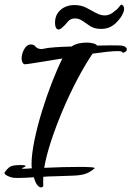

<svg xmlns="http://www.w3.org/2000/svg" viewBox="-21 -768 571 834"><path d="M157 46Q150 46 141.5 36.5Q133 27 126 2Q84 5 56 5Q47 5 40.5 4.5Q34 4 31 3Q27 2 18.5 -1Q10 -4 3.5 -9Q-3 -14 -1 -19Q7 -31 18.5 -41Q30 -51 65 -51Q79 -51 84.5 -50Q90 -49 90 -47Q90 -44 82 -41Q74 -38 74 -36Q74 -35 83 -35Q88 -35 97 -35.5Q106 -36 117 -37Q117 -41 116.5 -45.5Q116 -50 116 -54Q116 -97 128.5 -158Q141 -219 161.5 -285.5Q182 -352 205.5 -412Q229 -472 250 -514Q207 -507 170 -501Q133 -495 110 -491.5Q87 -488 84 -489Q73 -495 73 -515Q73 -535 84.5 -555Q96 -575 113 -575Q126 -575 134 -565Q142 -555 160 -555Q162 -555 165 -555.5Q168 -556 172 -557Q183 -560 215.5 -562.5Q248 -565 290 -566Q305 -576 322 -579.5Q339 -583 355 -583Q372 -583 384.5 -579.5Q397 -576 401 -570Q418 -570 432.5 -570.5Q447 -571 460 -571Q483 -571 498 -570.5Q513 -570 516 -568Q524 -565 527 -561Q530 -557 530 -554Q530 -546 521 -541.5Q512 -537 510 -541Q510 -546 489 -546Q472 -546 444 -543Q416 -540 381 -535Q348 -486 314.5 -422.5Q281 -359 252 -290.5Q223 -222 201.5 -157Q180 -92 171 -39Q209 -41 250.5 -42Q292 -43 326 -43Q357 -43 375.5 -41.5Q394 -40 389 -36Q369 -19 348.5 -12.5Q328 -6 296 -5Q264 -4 208 -2Q198 -2 187.5 -1.5Q177 -1 167 0Q166 19 167 37Q167 46 157 46ZM233 -640Q226 -640 222 -648Q218 -656 218 -669Q218 -704 242 -725Q266 -746 303 -746Q331 -746 353.5 -734.5Q376 -723 395.5 -712Q415 -701 435 -701Q446 -701 457 -706Q468 -711 481 -723Q486 -725 495 -736.5Q504 -748 506 -748Q509 -748 513.5 -743.5Q518 -739 518 -729Q518 -722 514.5 -713Q511 -704 503 -692Q483 -664 460.5 -652Q438 -640 406 -643Q385 -645 368.5 -656Q352 -667 337 -677.5Q322 -688 304 -688Q285 -688 272.5 -672.5Q260 -657 247 -646Q240 -640 233 -640Z"/></svg>

Font: Grechen Fuemen
Style: Regular
Weight: 400
Designer: Robert E. Leuschke
Foundry: Robert E. Leuschke
Version: Version 1.010; ttfautohint (v1.8.3)